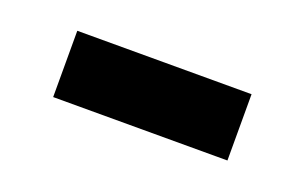

<svg xmlns="http://www.w3.org/2000/svg" viewBox="-32 -639 418 264"><g transform="rotate(20 177.5 -507.5)"><path d="M50 -556H305V-459H50Z"/></g></svg>

Font: Reem Kufi Fun
Style: Bold
Weight: 700
Designer: Khaled Hosny
Version: Version 1.005